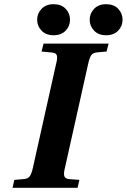

<svg xmlns="http://www.w3.org/2000/svg" viewBox="-20 -901 608 921"><path d="M40 0 48.8 -38.1 94.2 -42Q114.3 -43.5 123 -55.9Q131.8 -68.4 138.2 -98.1L249 -594.2Q256.3 -621.1 252.9 -634.3Q249.5 -647.5 230 -648.9L179.2 -653.8L189 -691.9H501L491.2 -653.8L446.8 -649.9Q426.3 -648.4 417.7 -636.2Q409.2 -624 402.8 -594.2L292 -98.1Q284.7 -71.3 288.1 -57.6Q291.5 -43.9 311 -42L360.8 -38.1L352.1 0ZM236.8 -880.9Q273.9 -880.9 294.9 -858.9Q315.9 -836.9 315.9 -806.2Q315.9 -775.9 294.9 -753.9Q273.9 -731.9 236.8 -731.9Q200.7 -731.9 179.4 -753.9Q158.2 -775.9 158.2 -806.2Q158.2 -836.4 179.4 -858.6Q200.7 -880.9 236.8 -880.9ZM488.8 -880.9Q525.9 -880.9 546.9 -858.9Q567.9 -836.9 567.9 -806.2Q567.9 -775.9 546.9 -753.9Q525.9 -731.9 488.8 -731.9Q452.6 -731.9 431.4 -753.9Q410.2 -775.9 410.2 -806.2Q410.2 -836.4 431.4 -858.6Q452.6 -880.9 488.8 -880.9Z"/></svg>

Font: Linguistics Pro
Style: Bold Italic
Weight: 700
Italic angle: -12°
Designer: Stefan Peev, Context Ltd
Foundry: Stefan Peev, Context Ltd
Version: Version 001.000